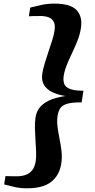

<svg xmlns="http://www.w3.org/2000/svg" viewBox="-20 -866 513 1038"><path d="M274 -846.5Q361.5 -846.5 394.2 -811.2Q427 -776 417.5 -714Q412 -679.5 399 -646.2Q386 -613 370.5 -581Q355 -549 342.2 -517.8Q329.5 -486.5 324.5 -457Q321 -434.5 326 -416Q331 -397.5 355 -386.5Q379 -375.5 431 -375.5L421.5 -312.5Q369 -313 342.5 -304.8Q316 -296.5 305.8 -280.8Q295.5 -265 291.5 -242Q287 -212.5 291 -181Q295 -149.5 301.8 -116.2Q308.5 -83 312.5 -49.2Q316.5 -15.5 311 19Q301.5 81.5 257.2 116.8Q213 152 126 152Q90.5 152 61.2 145.5Q32 139 2.5 131L9.5 86Q18.5 86 30 86.5Q41.5 87 53 87Q64.5 87 72.5 87Q96 87 117 80.2Q138 73.5 153 55.5Q168 37.5 173 6Q176.5 -15 175.2 -45Q174 -75 171.8 -108.2Q169.5 -141.5 168.8 -173.2Q168 -205 172 -231Q178 -269.5 201.8 -293Q225.5 -316.5 260.5 -329Q295.5 -341.5 334 -347Q297 -352.5 266.2 -366.2Q235.5 -380 219.2 -404.5Q203 -429 208.5 -467.5Q212.5 -492.5 221.8 -523.5Q231 -554.5 242 -586.8Q253 -619 262.2 -648Q271.5 -677 274.5 -698.5Q280 -731.5 270.2 -748.8Q260.5 -766 241.5 -772.8Q222.5 -779.5 199 -779.5Q190.5 -779.5 179 -779.2Q167.5 -779 156.2 -779Q145 -779 136 -778L143.5 -825Q174.5 -833 206.5 -839.8Q238.5 -846.5 274 -846.5Z"/></svg>

Font: Merriweather 60pt ExtraBold
Style: Italic
Weight: 800
Italic angle: -7.8°
Version: Version 2.101